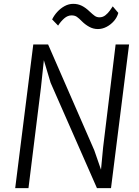

<svg xmlns="http://www.w3.org/2000/svg" viewBox="-20 -978 725 998"><path d="M59 0 153 -747H230L470 -197L505 -96L516 -212L581 -747H651L557 0H484L243 -548L208 -665L193 -524L128 0ZM489 -827Q464.5 -827 443.5 -838.8Q422.5 -850.5 406 -867Q390.5 -883 379.5 -890.5Q368.5 -898 352 -898Q332 -898 314.2 -882.8Q296.5 -867.5 282 -845L251 -877Q261 -898 278 -916.5Q295 -935 316.2 -946.5Q337.5 -958 361 -958Q385 -958 405.5 -947.8Q426 -937.5 446 -918Q462 -903 472.5 -895.5Q483 -888 497 -888Q514.5 -888 528 -898.8Q541.5 -909.5 551 -923Q560.5 -936.5 566 -945L595 -911Q589 -888 572.5 -869Q556 -850 534 -838.5Q512 -827 489 -827Z"/></svg>

Font: Koeln Type Sans Light
Style: Italic
Weight: 300
Italic angle: -7.5°
Designer: Eben Sorkin
Foundry: Eben Sorkin
Version: Version 2.001